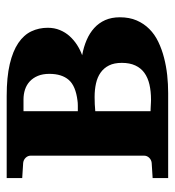

<svg xmlns="http://www.w3.org/2000/svg" viewBox="6 -534 528 580"><g transform="rotate(-90 270.0 -244.0)"><path d="M507.8 -146Q507.8 -117.2 498.3 -95.2Q488.8 -73.2 472.4 -56.9Q456.1 -40.5 433.6 -29.8Q411.1 -19 385.7 -12.5Q360.4 -5.9 333 -2.9Q305.7 0 278.8 0H22V-46.9L67.9 -49.8Q77.1 -50.8 83.5 -57.4Q89.8 -64 89.8 -73.2V-415Q89.8 -423.8 83.5 -430.4Q77.1 -437 67.9 -438L22 -440.9V-487.8H270Q327.1 -487.8 366.5 -478.5Q405.8 -469.2 430.2 -452.6Q454.6 -436 465.3 -413.3Q476.1 -390.6 476.1 -363.8Q476.1 -343.8 469.2 -327.1Q462.4 -310.5 450.7 -297.6Q439 -284.7 424.1 -275.1Q409.2 -265.6 393.1 -259.8Q418 -255.4 439 -246.3Q460 -237.3 475.3 -223.4Q490.7 -209.5 499.3 -190.2Q507.8 -170.9 507.8 -146ZM370.1 -140.1Q370.1 -163.1 362.3 -178.7Q354.5 -194.3 340.6 -204.1Q326.7 -213.9 307.9 -218Q289.1 -222.2 267.1 -222.2Q256.3 -222.2 245.1 -221.7Q233.9 -221.2 224.1 -220.2V-53.2Q226.6 -53.2 231.4 -53Q236.3 -52.7 241.5 -52.5Q246.6 -52.2 251.5 -52Q256.3 -51.8 258.8 -51.8Q284.2 -51.8 304.9 -56.6Q325.7 -61.5 340.1 -72Q354.5 -82.5 362.3 -99.4Q370.1 -116.2 370.1 -140.1ZM336.9 -358.9Q336.9 -378.9 330.8 -393.6Q324.7 -408.2 314.2 -418Q303.7 -427.7 289.6 -432.4Q275.4 -437 259.8 -437H224.1V-272.9H240.7Q250 -272.9 255.9 -273.9Q300.3 -279.3 318.6 -300.3Q336.9 -321.3 336.9 -358.9Z"/></g></svg>

Font: Charis SIL
Style: Bold
Weight: 700
Foundry: SIL International
Version: Version 4.112